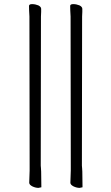

<svg xmlns="http://www.w3.org/2000/svg" viewBox="-20 -800 540 933"><path d="M180 34 181 110 167 113Q153 113 138 106Q122 98 122 88L124 29V5Q123 -719 123 -720Q121 -751 121 -771Q121 -780 136 -780Q151 -780 166 -774Q180 -767 180 -757V-742Q179 -731 179 -720L178 5Q179 10 179 17Q179 25 180 34ZM380 34 381 110 367 113Q353 113 338 106Q322 98 322 88L324 29V5Q323 -719 323 -720Q321 -751 321 -771Q321 -780 336 -780Q351 -780 366 -774Q380 -767 380 -757V-742Q379 -731 379 -720L378 5Q379 10 379 17Q379 25 380 34Z"/></svg>

Font: Moon Stars Kai T HW Light
Style: Regular
Weight: 300
Designer: GuiWonder
Version: Version 1.101